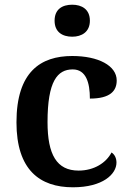

<svg xmlns="http://www.w3.org/2000/svg" viewBox="-20 -786 554 816"><path d="M287 -630C327 -630 362 -650 362 -698C362 -747 327 -766 287 -766C245 -766 212 -747 212 -698C212 -650 245 -630 287 -630ZM290 10C417 10 475 -46 475 -95C475 -113 468 -129 454 -138C431 -94 380 -61 314 -61C221 -61 182 -129 182 -267C182 -441 224 -491 289 -491C346 -491 362 -434 362 -367C449 -367 476 -400 476 -444C476 -507 398 -548 287 -548C153 -548 50 -481 50 -266C50 -64 149 10 290 10Z"/></svg>

Font: Noto Serif Yezidi SemiBold
Style: Regular
Weight: 600
Designer: Dalton Maag Ltd
Foundry: Dalton Maag Ltd
Version: Version 1.001